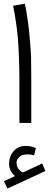

<svg xmlns="http://www.w3.org/2000/svg" viewBox="-20 -687 274 1073"><path d="M64 296.9Q30.8 269.5 30.8 228Q30.8 186.5 56.4 157.5Q82 128.4 125 128.4Q151.9 128.4 180.2 140.1L170.9 180.7Q150.9 175.8 133.3 175.8Q104 175.8 88.1 189.9Q72.3 204.1 72.3 222.2Q72.3 240.2 81.8 254.6Q91.3 269 108.4 276.9L215.8 226.6L233.9 268.6L21.5 366.7L2.4 325.7ZM154.8 -250V0H88.4V-250Q86.9 -397.9 79.1 -481.7Q71.3 -565.4 53.2 -654.8L119.1 -666.5Q135.7 -584 144 -498Q152.3 -412.1 153.6 -366.7Q154.8 -321.3 154.8 -250Z"/></svg>

Font: MiladAzad
Style: Regular
Weight: 400
Designer: Reza bakhtiari fard
Foundry: http://font-store.ir
Version: Version:0.0.3;RFB:1.2.5;Building:2016-04-05 21:27:38.277324